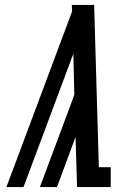

<svg xmlns="http://www.w3.org/2000/svg" viewBox="-20 -755 540 775"><path d="M6 0 271 -709 270 -735H360L379 -80H427V0H291L285 -202L210 0H141L260 -318L280 -373L276 -538L75 0Z"/></svg>

Font: Iosevka Curly Slab Medium
Style: Italic
Weight: 500
Italic angle: -9°
Monospace: yes
Designer: Belleve Invis
Foundry: Belleve Invis
Version: Version 22.1.2; ttfautohint (v1.8.4)